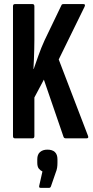

<svg xmlns="http://www.w3.org/2000/svg" viewBox="-20 -675 452 937"><path d="M52.4 0Q43.4 0 43.4 -10.9V-644.1Q43.4 -655 52.4 -655H138.8Q147.8 -655 147.8 -644.1V-480Q147.8 -459.7 147.1 -434.3Q146.4 -408.9 145.5 -384.4Q144.6 -359.8 143.2 -338.5H144.6Q155.7 -370 168.1 -405.5Q180.5 -440.9 197.9 -479L279.8 -649.4Q281.6 -655 289.7 -655H387.3Q398.8 -655 392.5 -641.7L266.6 -384.8L409 -13.3Q414.7 0 403 0H300.3Q292.4 0 290 -7.2L194.1 -286.4L147.8 -199.2V-10.9Q147.8 0 138.8 0ZM177.8 241.7Q169.5 241.7 171.2 232.4L187.1 161.8Q177.1 157.2 169.5 147.9Q161.9 138.5 161.9 118.6V102.5Q161.9 78.8 175.3 67.1Q188.7 55.3 211.4 55.3Q235.4 55.3 247.9 67.1Q260.4 78.8 260.4 102.5V119.4Q260.4 132.8 258.6 144.1Q256.8 155.3 251.4 168.5L228.5 234.8Q225.8 241.7 220.2 241.7Z"/></svg>

Font: Sofia Sans Extra Condensed
Style: Regular
Weight: 400
Designer: Botio Nikoltchev, Ani Petrova
Foundry: lettersoup
Version: Version 4.101